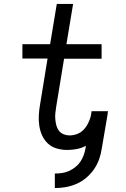

<svg xmlns="http://www.w3.org/2000/svg" viewBox="-20 -755 640 977"><path d="M259 202V128Q277 128 295 125.5Q313 123 330 115.5Q347 108 362.5 96Q378 84 388.5 68.5Q399 53 405.5 35.5Q412 18 415 0L417 -13Q394 -1 370 3.5Q346 8 322 8Q295 8 269 0.5Q243 -7 224.5 -24Q206 -41 195 -64.5Q184 -88 180 -114.5Q176 -141 177.5 -168.5Q179 -196 184 -224L222 -457H94V-530H235L269 -735H352L318 -530H497V-456H306L266 -212Q263 -195 261.5 -179Q260 -163 261.5 -147Q263 -131 267 -116Q271 -101 280 -89.5Q289 -78 303.5 -72Q318 -66 335 -66Q353 -66 372 -73Q391 -80 405 -94.5Q419 -109 428 -127Q437 -145 442 -164L446 -189H530Q529 -187 529 -184.5Q529 -182 528 -180Q528 -177 527.5 -175Q527 -173 527 -170L498 0Q494 28 484.5 55Q475 82 458.5 106Q442 130 419 149.5Q396 169 369.5 180.5Q343 192 315 197Q287 202 259 202Z"/></svg>

Font: Iosevka Slab Extended Oblique
Style: Regular
Weight: 400
Width: 7
Italic angle: -9°
Monospace: yes
Designer: Belleve Invis
Foundry: Belleve Invis
Version: Version 11.1.0; ttfautohint (v1.8.3)